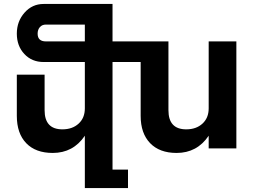

<svg xmlns="http://www.w3.org/2000/svg" viewBox="-20 -749 1278 969"><path d="M294.9 -96.2Q345.2 -96.2 376.7 -125Q408.2 -153.8 408.2 -202.1V-436H200.2Q140.6 -436 102.8 -476.6Q64.9 -517.1 64.9 -579.1Q64.9 -641.1 103.8 -685.1Q142.6 -729 200.2 -729H547.9V-540H830.1V-192.9Q830.1 -96.2 919.9 -96.2Q970.2 -96.2 1001.7 -125Q1033.2 -153.8 1033.2 -202.1V-540H1172.9V0H1033.2V-64Q974.6 22.9 871.1 22.9Q785.2 22.9 737.5 -26.6Q689.9 -76.2 689.9 -164.1V-436H547.9V106.9H626V200.2H408.2V-64Q349.6 22.9 246.1 22.9Q159.7 22.9 112.3 -26.4Q64.9 -75.7 64.9 -164.1V-372.1H205.1V-192.9Q205.1 -96.2 294.9 -96.2ZM211.9 -625Q192.4 -625 181.2 -612.1Q169.9 -599.1 169.9 -579.1Q169.9 -540 211.9 -540H408.2V-625Z"/></svg>

Font: Miedinger*
Style: Bold
Weight: 700
Version: Version 001.000